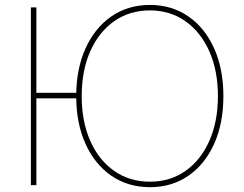

<svg xmlns="http://www.w3.org/2000/svg" viewBox="-20 -757 1000 786"><path d="M306.6 -377V-354.5H116.2V-377ZM128.9 -726.6V1H106.4V-726.6ZM593.8 9.3Q503.9 9.3 435.8 -37.6Q367.7 -84.5 329.8 -168.7Q292 -252.9 292 -363.3Q292 -474.6 330.1 -558.8Q368.2 -643.1 436 -689.9Q503.9 -736.8 593.8 -736.8Q683.1 -736.8 751 -689.9Q818.8 -643.1 856.7 -558.8Q894.5 -474.6 894.5 -363.3Q894.5 -252.4 856.7 -168.2Q818.8 -84 751 -37.4Q683.1 9.3 593.8 9.3ZM593.8 -13.2Q676.3 -13.2 739 -57.1Q801.8 -101.1 836.9 -180.2Q872.1 -259.3 872.1 -363.3Q872.1 -467.8 836.9 -546.9Q801.8 -626 739 -670.2Q676.3 -714.4 593.8 -714.4Q511.2 -714.4 448.2 -670.7Q385.3 -627 349.9 -547.9Q314.5 -468.8 314.5 -363.3Q314.5 -259.8 349.4 -180.7Q384.3 -101.6 447.3 -57.4Q510.3 -13.2 593.8 -13.2Z"/></svg>

Font: Inter 18pt Thin
Style: Regular
Weight: 250
Designer: Rasmus Andersson
Foundry: rsms
Version: Version 4.001;git-66647c0bb